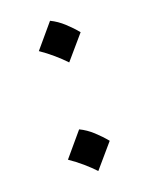

<svg xmlns="http://www.w3.org/2000/svg" viewBox="-86 -593 485 628"><g transform="rotate(-15 156.5 -279.0)"><path d="M144 -537.1Q168.5 -527.8 190.7 -510.7Q212.9 -493.7 231 -475.1L169.4 -389.2Q151.4 -405.3 129.4 -421.1Q107.4 -437 83 -450.7ZM144 -169.4Q168.5 -160.2 190.7 -143.1Q212.9 -126 231 -107.4L169.4 -21.5Q151.4 -37.6 129.4 -53.5Q107.4 -69.3 83 -83Z"/></g></svg>

Font: Pinar DS3-Regular
Style: Regular
Weight: 400
Designer: Amin Abedi
Version: Version 2.000